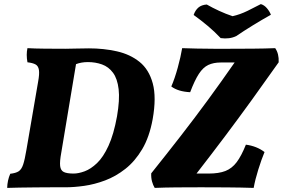

<svg xmlns="http://www.w3.org/2000/svg" viewBox="-20 -914 1380 937"><path d="M114 -679Q147 -677 199 -676.5Q251 -676 299 -676Q324 -676 352.5 -677Q381 -678 414 -678Q486 -678 550.5 -663.5Q615 -649 661 -612Q707 -575 725.5 -507Q744 -439 725 -332Q709 -245 674 -186Q639 -127 592 -90Q545 -53 493 -33.5Q441 -14 391 -7Q341 0 301 0Q275 0 235.5 0Q196 0 154 0.5Q112 1 74.5 1.5Q37 2 15 3Q16 -34 30 -66Q57 -69 71 -78Q85 -87 93 -111Q101 -135 109 -183L166 -515Q173 -553 170 -572.5Q167 -592 153.5 -599.5Q140 -607 114 -610Q107 -648 114 -679ZM279 -169Q271 -126 273.5 -104Q276 -82 291.5 -74.5Q307 -67 339 -67Q363 -67 393 -78Q423 -89 453.5 -118Q484 -147 509.5 -202.5Q535 -258 551 -346Q565 -427 559 -478.5Q553 -530 531.5 -559Q510 -588 478 -599.5Q446 -611 409 -611Q377 -611 351 -601ZM735 3Q727 -10 722 -28Q717 -46 718 -68Q794 -163 862 -250.5Q930 -338 994.5 -426Q1059 -514 1125 -609H1057Q1022 -609 996.5 -597Q971 -585 950.5 -553.5Q930 -522 908 -464Q849 -467 816 -492Q833 -531 847.5 -584Q862 -637 869 -679Q899 -678 939.5 -677Q980 -676 1022.5 -676Q1065 -676 1101 -676Q1154 -676 1214 -676.5Q1274 -677 1323 -679Q1342 -652 1340 -610Q1273 -515 1209 -426.5Q1145 -338 1078.5 -249.5Q1012 -161 939 -67H998Q1048 -67 1080 -79.5Q1112 -92 1135 -122.5Q1158 -153 1180 -208Q1233 -201 1271 -172Q1256 -136 1240.5 -86.5Q1225 -37 1218 3Q1156 1 1087.5 0.5Q1019 0 961 0Q895 0 839.5 0.5Q784 1 735 3ZM1057 -728Q1028 -759 994 -787.5Q960 -816 925 -841Q933 -864 948 -877Q963 -890 989 -892Q1017 -876 1049.5 -861Q1082 -846 1115 -835Q1151 -843 1188 -861Q1225 -879 1253 -894Q1270 -889 1283 -873.5Q1296 -858 1302 -842Q1259 -818 1213.5 -790Q1168 -762 1133 -738Q1100 -722 1057 -728Z"/></svg>

Font: Vollkorn ExtraBold
Style: Italic
Weight: 800
Italic angle: -11°
Designer: Friedrich Althausen
Foundry: Friedrich Althausen
Version: Version 5.000; ttfautohint (v1.8.3)